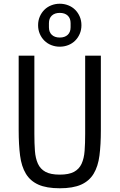

<svg xmlns="http://www.w3.org/2000/svg" viewBox="-20 -996 640 1028"><path d="M164 -698V-279Q164 -228 167 -188Q170 -148 183 -119.5Q196 -91 223.5 -76Q251 -61 300 -61Q349 -61 376.5 -76Q404 -91 417 -119.5Q430 -148 433 -188Q436 -228 436 -279V-698H520V-299Q520 -221 512.5 -163Q505 -105 481.5 -66Q458 -27 414.5 -7.5Q371 12 300 12Q229 12 185.5 -7.5Q142 -27 118.5 -66Q95 -105 87.5 -163Q80 -221 80 -299V-698ZM184 -861Q184 -886 193 -907Q202 -928 217.5 -943.5Q233 -959 254.5 -967.5Q276 -976 300 -976Q324 -976 345.5 -967.5Q367 -959 382.5 -943.5Q398 -928 407 -907Q416 -886 416 -861Q416 -836 407 -815Q398 -794 382.5 -778.5Q367 -763 345.5 -754.5Q324 -746 300 -746Q276 -746 254.5 -754.5Q233 -763 217.5 -778.5Q202 -794 193 -815Q184 -836 184 -861ZM358 -850V-872Q358 -898 342.5 -912.5Q327 -927 300 -927Q273 -927 257.5 -912.5Q242 -898 242 -872V-850Q242 -824 257.5 -809.5Q273 -795 300 -795Q327 -795 342.5 -809.5Q358 -824 358 -850Z"/></svg>

Font: IBM Plaex Mono
Style: Regular
Weight: 400
Designer: Mike Abbink, Paul van der Laan, Pieter van Rosmalen
Foundry: Bold Monday
Version: Version 2.003